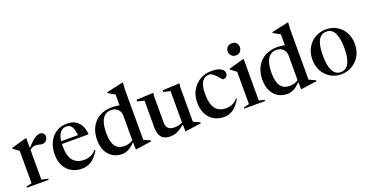

<svg xmlns="http://www.w3.org/2000/svg" viewBox="-33 -1442 4135 2156"><g transform="rotate(-20 2035.0 -364.0)"><path d="M369 -521.5Q392.5 -521.5 406.8 -507.5Q421 -493.5 421 -469.5Q421 -440 402.2 -421Q383.5 -402 356 -402Q334.5 -402 316.8 -408Q299 -414 274 -414Q255 -414 239 -406.2Q223 -398.5 207 -385V-29.5L283 -14V0H24V-14L89.5 -29.5V-416Q80 -423.5 64.5 -434.5Q49 -445.5 21.5 -466.5V-477L203 -527.5H207V-408.5Q255.5 -460 284.2 -484Q313 -508 332 -514.8Q351 -521.5 369 -521.5Z M690.5 -523Q774.5 -523 823.8 -472.5Q873 -422 880 -327H560.5Q560 -315.5 560 -303Q560 -180.5 606.2 -127Q652.5 -73.5 738.5 -73.5Q779.5 -73.5 816.5 -89.5Q853.5 -105.5 881.5 -140L891 -133Q842.5 -52.5 792.8 -20.8Q743 11 680 11Q611.5 11 558.2 -18.8Q505 -48.5 474.2 -106Q443.5 -163.5 443.5 -246.5Q443.5 -321 472.5 -384Q501.5 -447 556.5 -485Q611.5 -523 690.5 -523ZM675 -495.5Q629.5 -495.5 600.5 -461.5Q571.5 -427.5 563 -359H765Q756.5 -431.5 735 -463.5Q713.5 -495.5 675 -495.5Z M1512.5 -12 1325.5 14.5H1320.5L1317.5 -60.5V-73Q1270 -24 1233 -6.5Q1196 11 1160 11Q1095 11 1047 -19.2Q999 -49.5 973 -104Q947 -158.5 947 -231Q947 -323.5 982.8 -388.8Q1018.5 -454 1081.8 -488.5Q1145 -523 1227 -523Q1274 -523 1317.5 -513.5V-643Q1308.5 -648 1283 -662.5Q1257.5 -677 1236.5 -689V-699.5L1437 -743H1440.5L1435 -659V-59Q1441 -56 1455.5 -49.5Q1470 -43 1486 -35.8Q1502 -28.5 1512.5 -24ZM1317.5 -392Q1317.5 -438.5 1286.5 -467.5Q1255.5 -496.5 1208 -496.5Q1142.5 -496.5 1106.2 -441Q1070 -385.5 1070 -273Q1070 -165 1105.8 -115Q1141.5 -65 1214 -65Q1243 -65 1268.8 -72.2Q1294.5 -79.5 1317.5 -96.5Z M1716.5 -161Q1716.5 -69.5 1814 -69.5Q1840 -69.5 1864.8 -75.8Q1889.5 -82 1910.5 -91.5V-467.5L1829.5 -487.5V-506.5L2033.5 -516.5L2028 -469.5V-59Q2034 -56 2048.5 -49.5Q2063 -43 2079 -35.8Q2095 -28.5 2105.5 -24V-12L1918 14.5H1913.5L1911 -68.5Q1870 -35.5 1841.5 -18.8Q1813 -2 1788.8 4Q1764.5 10 1736 10Q1665.5 10 1632.2 -28.8Q1599 -67.5 1599 -148.5V-467.5L1517.5 -487.5V-506.5L1721 -516.5L1716.5 -469.5Z M2417 -523Q2496.5 -523 2531.5 -499Q2566.5 -475 2566.5 -445Q2566.5 -420 2551 -405.2Q2535.5 -390.5 2511.5 -390.5Q2506 -390.5 2493 -406.2Q2480 -422 2461.2 -442.5Q2442.5 -463 2420.5 -478.8Q2398.5 -494.5 2374.5 -494.5Q2325.5 -494.5 2294.5 -450.5Q2263.5 -406.5 2263.5 -307.5Q2263.5 -182 2306.8 -127.8Q2350 -73.5 2432.5 -73.5Q2473 -73.5 2508.5 -89.2Q2544 -105 2571.5 -139L2580.5 -132Q2533.5 -52 2485.5 -20.5Q2437.5 11 2376.5 11Q2310 11 2258.2 -18.8Q2206.5 -48.5 2176.8 -106Q2147 -163.5 2147 -247Q2147 -326.5 2182.5 -389Q2218 -451.5 2279 -487.2Q2340 -523 2417 -523Z M2739 -593Q2704.5 -593 2684.8 -615.8Q2665 -638.5 2665 -667.5Q2665 -696 2684.8 -716.8Q2704.5 -737.5 2739 -737.5Q2773.5 -737.5 2792.2 -716.8Q2811 -696 2811 -667.5Q2811 -638.5 2792.2 -615.8Q2773.5 -593 2739 -593ZM2805 -527.5V-29.5L2869.5 -14V0H2621.5V-14L2687.5 -29.5V-416Q2679.5 -422.5 2660.8 -436Q2642 -449.5 2619 -466.5V-477L2800.5 -527.5Z M3487.5 -12 3300.5 14.5H3295.5L3292.5 -60.5V-73Q3245 -24 3208 -6.5Q3171 11 3135 11Q3070 11 3022 -19.2Q2974 -49.5 2948 -104Q2922 -158.5 2922 -231Q2922 -323.5 2957.8 -388.8Q2993.5 -454 3056.8 -488.5Q3120 -523 3202 -523Q3249 -523 3292.5 -513.5V-643Q3283.5 -648 3258 -662.5Q3232.5 -677 3211.5 -689V-699.5L3412 -743H3415.5L3410 -659V-59Q3416 -56 3430.5 -49.5Q3445 -43 3461 -35.8Q3477 -28.5 3487.5 -24ZM3292.5 -392Q3292.5 -438.5 3261.5 -467.5Q3230.5 -496.5 3183 -496.5Q3117.5 -496.5 3081.2 -441Q3045 -385.5 3045 -273Q3045 -165 3080.8 -115Q3116.5 -65 3189 -65Q3218 -65 3243.8 -72.2Q3269.5 -79.5 3292.5 -96.5Z M3778.5 11Q3707.5 11 3650.5 -23Q3593.5 -57 3560.5 -117.2Q3527.5 -177.5 3527.5 -256Q3527.5 -334.5 3561.8 -394.8Q3596 -455 3654.5 -489Q3713 -523 3785.5 -523Q3858 -523 3914.8 -489Q3971.5 -455 4004 -394.8Q4036.5 -334.5 4036.5 -256Q4036.5 -177.5 4001.5 -117.2Q3966.5 -57 3908 -23Q3849.5 11 3778.5 11ZM3781 -14.5Q3910 -14.5 3910 -251.5Q3910 -497.5 3782.5 -497.5Q3653.5 -497.5 3653.5 -260.5Q3653.5 -14.5 3781 -14.5Z"/></g></svg>

Font: Newsreader 72pt Medium
Style: Regular
Weight: 500
Designer: Hugues Gentile
Foundry: Production Type
Version: Version 1.003; ttfautohint (v1.8.3)